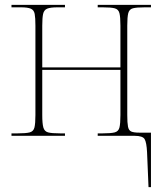

<svg xmlns="http://www.w3.org/2000/svg" viewBox="-20 -556 667 786"><path d="M582 67Q580 27 572 13.5Q564 0 531 0H380V-10H400Q434 -10 449.5 -14Q465 -18 469 -34Q473 -50 473 -85V-270H153V-85Q153 -50 157.5 -34Q162 -18 177 -14Q192 -10 226 -10H246V0H27V-10H52Q86 -10 101.5 -14Q117 -18 121 -34Q125 -50 125 -85V-451Q125 -483 122 -499Q119 -515 106 -520.5Q93 -526 66 -526H27V-536H246V-526H215Q186 -526 173 -520.5Q160 -515 156.5 -499Q153 -483 153 -451V-280H473V-451Q473 -486 469 -502Q465 -518 449.5 -522Q434 -526 400 -526H380V-536H598V-526H573Q539 -526 524 -522Q509 -518 505 -502Q501 -486 501 -451V-85Q501 -53 504 -37.5Q507 -22 517.5 -17.5Q528 -13 550 -13H598V210H588Z"/></svg>

Font: Noto Serif Display SemiCondensed Thin
Style: Regular
Weight: 100
Width: 4
Designer: Monotype Design Team
Foundry: Monotype Imaging Inc.
Version: Version 2.009